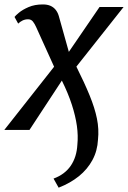

<svg xmlns="http://www.w3.org/2000/svg" viewBox="-38 -586 578 866"><path d="M124.5 -465Q118.5 -478.5 110.5 -488.8Q102.5 -499 88.5 -499Q74.5 -499 62.8 -493Q51 -487 44 -479.5L27.5 -509.5Q31.5 -515.5 47.8 -529Q64 -542.5 91.2 -554.2Q118.5 -566 155.5 -566Q175 -566 189 -560Q203 -554 212.5 -542.5Q222 -531 227 -514.5L272.5 -352L411 -554.5H519.5L306.5 -285.5Q343 -212.5 366.2 -155.8Q389.5 -99 399.2 -51.2Q409 -3.5 404 43.5Q401.5 94 379 135.8Q356.5 177.5 317.8 208.8Q279 240 226.5 260.5L203.5 219.5Q254 201 281 161.8Q308 122.5 311 66Q315 26.5 308.8 -18.2Q302.5 -63 286 -114Q269.5 -165 241 -222.5L95 0H-18.5L206 -285Z"/></svg>

Font: Merriweather 20pt Medium
Style: Italic
Weight: 500
Italic angle: -7.8°
Version: Version 2.101